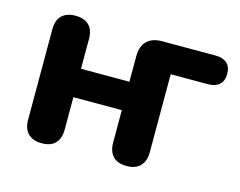

<svg xmlns="http://www.w3.org/2000/svg" viewBox="-77 -614 923 738"><g transform="rotate(15 384.5 -245.5)"><path d="M140 8.5Q105 8.5 85.9 -10.6Q66.8 -29.8 66.8 -65.8V-425.2Q66.8 -462 85.9 -480.4Q105 -498.8 140 -498.8Q175 -498.8 193.8 -480.4Q212.5 -462 212.5 -425.2V-307.2H405.2V-409Q405.2 -448.5 426.2 -469.4Q447.2 -490.2 486.5 -490.2H698.8Q728.5 -490.2 744.5 -476Q760.5 -461.8 760.5 -433.2Q760.5 -405.5 744.5 -390.9Q728.5 -376.2 698.8 -376.2H551V-65.8Q551 -29.8 531.9 -10.6Q512.8 8.5 477.8 8.5Q442.8 8.5 424 -10.6Q405.2 -29.8 405.2 -65.8V-194.2H212.5V-65.8Q212.5 -29.8 194.2 -10.6Q176 8.5 140 8.5Z"/></g></svg>

Font: Nunito ExtraLight
Style: Regular
Weight: 200
Designer: Vernon Adams
Foundry: Vernon Adams
Version: Version 3.602;April 4, 2023;FontCreator 14.0.0.2856 64-bit